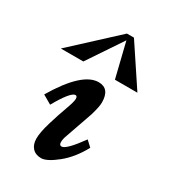

<svg xmlns="http://www.w3.org/2000/svg" viewBox="-162 -541 541 614"><g transform="rotate(30 108.5 -234.0)"><path d="M82 -222.2Q64.9 -222.2 26.9 -154.8L-5.9 -173.8Q65.9 -294.9 126 -294.9Q167 -294.9 167 -243.2Q167 -228 157.2 -194.8L122.1 -94.2Q116.7 -80.1 116.7 -68.6Q116.7 -57.1 125.5 -57.1Q142.1 -57.1 186.5 -118.7L207 -99.6Q180.7 -50.8 144.3 -21.5Q107.9 7.8 87.2 7.8Q66.4 7.8 54.7 -4.9Q43 -17.6 43 -39.8Q43 -62 54.4 -100.3Q65.9 -138.7 77.4 -169.9Q88.9 -201.2 88.9 -211.7Q88.9 -222.2 82 -222.2ZM126 -474.6H151.9L249.5 -327.6H166.5L135.3 -455.1L49.8 -327.6H-33.2Z"/></g></svg>

Font: Niconne
Style: Regular
Weight: 400
Designer: Vernon Adams
Foundry: Vernon Adams
Version: Version 1.002